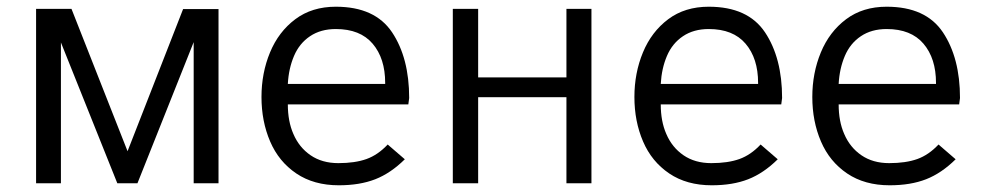

<svg xmlns="http://www.w3.org/2000/svg" viewBox="-20 -546 2922 572"><path d="M631 0H557V-420.5L389.5 0H329.5L161.5 -419.5V0H87.5V-519.5H193L360 -95.5L525.5 -519H631Z M989.5 6Q915 6 862.8 -29.2Q810.5 -64.5 784.8 -124.5Q759 -184.5 759 -257Q759 -328.5 784.5 -390Q810 -451.5 859.8 -488.8Q909.5 -526 980.5 -526Q1097 -526 1148 -449.8Q1199 -373.5 1199 -254L1196.5 -235H837.5Q837.5 -184.5 854 -147Q871 -107 905.2 -83.5Q939.5 -60 988 -60Q1037.5 -60 1071.8 -72.2Q1106 -84.5 1135 -115.5L1186 -71.5Q1144 -30 1098 -12Q1052 6 989.5 6ZM1127.5 -296V-299Q1127.5 -372 1090.2 -415.8Q1053 -459.5 980.5 -459.5Q935.5 -459.5 903.8 -438.2Q872 -417 856 -379.5Q840 -342 837.5 -296Z M1742 0H1667.5V-256.5H1404.5V0H1329V-519.5H1404.5V-315.5H1667.5V-519.5H1742Z M2100.5 6Q2026 6 1973.8 -29.2Q1921.5 -64.5 1895.8 -124.5Q1870 -184.5 1870 -257Q1870 -328.5 1895.5 -390Q1921 -451.5 1970.8 -488.8Q2020.5 -526 2091.5 -526Q2208 -526 2259 -449.8Q2310 -373.5 2310 -254L2307.5 -235H1948.5Q1948.5 -184.5 1965 -147Q1982 -107 2016.2 -83.5Q2050.5 -60 2099 -60Q2148.5 -60 2182.8 -72.2Q2217 -84.5 2246 -115.5L2297 -71.5Q2255 -30 2209 -12Q2163 6 2100.5 6ZM2238.5 -296V-299Q2238.5 -372 2201.2 -415.8Q2164 -459.5 2091.5 -459.5Q2046.5 -459.5 2014.8 -438.2Q1983 -417 1967 -379.5Q1951 -342 1948.5 -296Z M2630.5 6Q2556 6 2503.8 -29.2Q2451.5 -64.5 2425.8 -124.5Q2400 -184.5 2400 -257Q2400 -328.5 2425.5 -390Q2451 -451.5 2500.8 -488.8Q2550.5 -526 2621.5 -526Q2738 -526 2789 -449.8Q2840 -373.5 2840 -254L2837.5 -235H2478.5Q2478.5 -184.5 2495 -147Q2512 -107 2546.2 -83.5Q2580.5 -60 2629 -60Q2678.5 -60 2712.8 -72.2Q2747 -84.5 2776 -115.5L2827 -71.5Q2785 -30 2739 -12Q2693 6 2630.5 6ZM2768.5 -296V-299Q2768.5 -372 2731.2 -415.8Q2694 -459.5 2621.5 -459.5Q2576.5 -459.5 2544.8 -438.2Q2513 -417 2497 -379.5Q2481 -342 2478.5 -296Z"/></svg>

Font: Acari Sans
Style: Regular
Weight: 400
Designer: Alfredo Marco Pradil and Stefan Peev (font) & Cristiano Sobral (main changes)
Foundry: Alfredo Marco Pradil and Stefan Peev (font) & Cristiano Sobral (main changes)
Version: Version 1.063; ttfautohint (v1.8.3)